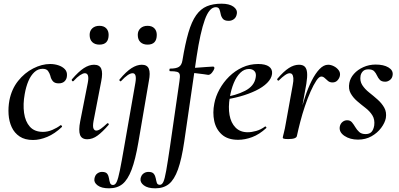

<svg xmlns="http://www.w3.org/2000/svg" viewBox="-20 -746 2166 1041"><path d="M159 13Q115 13 86.5 -6Q58 -25 43.5 -56.5Q29 -88 26.5 -126Q24 -164 31 -202Q43 -263 78 -307Q113 -351 160 -375Q207 -399 252 -399Q275 -399 296.5 -392Q318 -385 331.5 -371Q345 -357 343 -335Q342 -317 330.5 -305.5Q319 -294 298 -294Q276 -294 266 -306.5Q256 -319 253 -335Q249 -349 240.5 -361Q232 -373 211 -373Q186 -373 166.5 -355Q147 -337 134 -306.5Q121 -276 114 -236Q104 -181 110.5 -134Q117 -87 142 -59Q167 -31 213 -31Q239 -31 264.5 -42Q290 -53 308 -67Q310 -69 314 -65Q318 -61 316 -58Q277 -21 236.5 -4Q196 13 159 13Z M453 9Q423 9 414 -14.5Q405 -38 415 -89L456 -297Q466 -349 440 -349Q430 -349 414 -338.5Q398 -328 379 -307Q375 -303 371 -307.5Q367 -312 370 -316Q406 -358 434.5 -376.5Q463 -395 490 -395Q520 -395 529 -373Q538 -351 529 -306L487 -89Q482 -60 487 -49Q492 -38 502 -38Q513 -38 527.5 -48.5Q542 -59 560 -76Q564 -80 568 -76Q572 -72 568 -68Q536 -31 509 -11Q482 9 453 9ZM519 -504Q495 -504 480.5 -517.5Q466 -531 466 -557Q466 -579 480.5 -592.5Q495 -606 519 -606Q543 -606 556 -592.5Q569 -579 569 -557Q569 -504 519 -504Z M571 275Q530 275 509 259Q488 243 492 223Q495 204 507 195Q519 186 533 186Q554 186 561.5 196.5Q569 207 571 221.5Q573 236 577 246.5Q581 257 593 257Q605 257 613 239.5Q621 222 630 177.5Q639 133 653 52L714 -297Q723 -349 699 -349Q676 -349 637 -307Q634 -303 629.5 -307.5Q625 -312 629 -316Q664 -358 693 -376.5Q722 -395 749 -395Q778 -395 787 -373Q796 -351 787 -306L730 27Q714 120 693.5 174Q673 228 644.5 251.5Q616 275 571 275ZM780 -504Q756 -504 741.5 -517.5Q727 -531 727 -557Q727 -579 741.5 -592.5Q756 -606 780 -606Q804 -606 817 -592.5Q830 -579 830 -557Q830 -504 780 -504Z M822 275Q781 275 760 259Q739 243 742 223Q745 205 757 195.5Q769 186 785 186Q806 186 814 196.5Q822 207 824.5 221Q827 235 830.5 245.5Q834 256 847 256Q858 256 865.5 240.5Q873 225 881 180Q889 135 902 47L953 -306Q957 -331 954.5 -342Q952 -353 940 -356.5Q928 -360 902 -360Q898 -360 898.5 -367Q899 -374 902 -374Q935 -374 950 -383.5Q965 -393 969 -418Q984 -509 1001.5 -569Q1019 -629 1043.5 -663.5Q1068 -698 1101.5 -712Q1135 -726 1181 -726Q1223 -726 1245.5 -710Q1268 -694 1264 -671Q1261 -652 1248.5 -642.5Q1236 -633 1220 -633Q1197 -633 1188 -644.5Q1179 -656 1176.5 -670Q1174 -684 1169.5 -695.5Q1165 -707 1150 -707Q1115 -707 1090.5 -639Q1066 -571 1046 -439L979 21Q965 117 945 172.5Q925 228 896 251.5Q867 275 822 275ZM1109 -340Q1105 -341 1086 -343.5Q1067 -346 1042 -349Q1017 -352 993 -352L995 -377Q1018 -377 1047.5 -379Q1077 -381 1102 -383Q1127 -385 1135 -385Q1140 -385 1141.5 -381.5Q1143 -378 1142 -374Q1140 -366 1130 -353Q1120 -340 1109 -340Z M1271 12Q1215 12 1183 -16.5Q1151 -45 1141.5 -90Q1132 -135 1142 -185Q1149 -223 1170 -261.5Q1191 -300 1222.5 -331Q1254 -362 1294 -380.5Q1334 -399 1380 -399Q1419 -399 1438.5 -385Q1458 -371 1455 -345Q1452 -320 1428.5 -296.5Q1405 -273 1366.5 -254.5Q1328 -236 1281 -223Q1234 -210 1184 -204L1186 -217Q1259 -228 1308.5 -253.5Q1358 -279 1366 -324Q1371 -348 1360 -360Q1349 -372 1330 -372Q1304 -372 1283 -351.5Q1262 -331 1247.5 -296Q1233 -261 1226 -218Q1217 -165 1224.5 -122.5Q1232 -80 1257 -54.5Q1282 -29 1323 -29Q1344 -29 1369 -36Q1394 -43 1417 -60Q1419 -62 1422.5 -58Q1426 -54 1424 -52Q1386 -17 1347 -2.5Q1308 12 1271 12Z M1590 -10 1580 -11Q1590 -62 1603.5 -115.5Q1617 -169 1633.5 -219Q1650 -269 1670 -308.5Q1690 -348 1712.5 -371.5Q1735 -395 1759 -395Q1774 -395 1790 -387Q1806 -379 1816 -365.5Q1826 -352 1823 -336Q1821 -323 1810.5 -311Q1800 -299 1783 -299Q1768 -299 1758.5 -307Q1749 -315 1740.5 -323Q1732 -331 1722 -331Q1710 -331 1695 -308.5Q1680 -286 1664 -250Q1648 -214 1633.5 -171Q1619 -128 1608 -85.5Q1597 -43 1590 -10ZM1543 8Q1525 8 1519 6Q1513 4 1513 1Q1513 -3 1519 -26Q1525 -49 1529 -74L1567 -284Q1572 -309 1570.5 -323Q1569 -337 1564 -343Q1559 -349 1551 -349Q1540 -349 1525 -338.5Q1510 -328 1492 -310Q1489 -307 1485 -311Q1481 -315 1484 -319Q1518 -359 1546 -377Q1574 -395 1601 -395Q1622 -395 1632.5 -384.5Q1643 -374 1645 -351.5Q1647 -329 1641 -292L1590 -10Q1588 8 1543 8Z M1921 11Q1878 11 1848 -9Q1818 -29 1822 -58Q1825 -75 1836.5 -84.5Q1848 -94 1862 -94Q1879 -94 1888.5 -82.5Q1898 -71 1906.5 -56.5Q1915 -42 1927.5 -30.5Q1940 -19 1962 -19Q1983 -19 1994 -30.5Q2005 -42 2009 -66Q2013 -98 1999 -120.5Q1985 -143 1961.5 -161Q1938 -179 1916 -198Q1894 -217 1881 -240.5Q1868 -264 1874 -296Q1879 -323 1899 -345.5Q1919 -368 1950 -382Q1981 -396 2017 -396Q2060 -396 2086 -380.5Q2112 -365 2109 -340Q2107 -322 2094.5 -312.5Q2082 -303 2069 -303Q2049 -303 2039.5 -313Q2030 -323 2024 -336.5Q2018 -350 2008.5 -360Q1999 -370 1977 -370Q1958 -370 1948 -360Q1938 -350 1935 -336Q1930 -307 1944 -285Q1958 -263 1981.5 -244.5Q2005 -226 2027.5 -206Q2050 -186 2063.5 -162Q2077 -138 2072 -106Q2067 -80 2046.5 -52.5Q2026 -25 1994 -7Q1962 11 1921 11Z"/></svg>

Font: Cormorant Light SemiBold
Style: Italic
Weight: 600
Italic angle: -10°
Version: Version 4.000